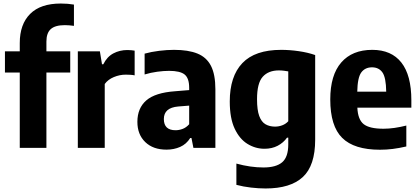

<svg xmlns="http://www.w3.org/2000/svg" viewBox="-20 -838 2376 1088"><path d="M92 0V-427H8V-547H92V-594Q92 -700.5 150.8 -759.2Q209.5 -818 324.5 -818Q364.5 -818 399 -812V-691.5Q371 -695.5 347.5 -695.5Q292.5 -695.5 267.8 -673.2Q243 -651 243 -602.5V-547H378V-427H243V0Z M421 0V-547H546L558 -474H565.5Q586.5 -516.5 622.5 -535.5Q658.5 -554.5 702 -554.5Q713 -554.5 723.8 -553.5Q734.5 -552.5 743 -551V-411Q731 -413.5 717.8 -414.2Q704.5 -415 692.5 -415Q658 -415 625 -401.2Q592 -387.5 573.5 -362V0Z M923.5 10Q847.5 10 803 -33Q758.5 -76 758.5 -147.5Q758.5 -225 809 -269Q859.5 -313 973 -321L1052 -327.5V-340.5Q1052 -395 1026.2 -415.8Q1000.5 -436.5 938 -436.5Q908 -436.5 871 -431.5Q834 -426.5 799.5 -416V-534Q837 -544.5 881.8 -550Q926.5 -555.5 966 -555.5Q1047 -555.5 1098.8 -534.5Q1150.5 -513.5 1175.5 -464.8Q1200.5 -416 1200.5 -332V0H1076L1065 -56H1058Q1036 -21 1000.8 -5.5Q965.5 10 923.5 10ZM908.5 -163.5Q908.5 -100 975 -100Q994.5 -100 1014.8 -107.5Q1035 -115 1052 -134V-239.5L989.5 -234.5Q908.5 -227.5 908.5 -163.5Z M1485 230Q1446.5 230 1402.8 225Q1359 220 1319.5 209.5V89Q1359.5 100 1398.2 105.5Q1437 111 1472.5 111Q1544.5 111 1579 81.5Q1613.5 52 1613.5 -19.5V-58H1606.5Q1586 -29 1553.5 -12Q1521 5 1478.5 5Q1427.5 5 1382.5 -22.5Q1337.5 -50 1309.8 -109Q1282 -168 1282 -263Q1282 -405.5 1353.5 -480.5Q1425 -555.5 1573.5 -555.5Q1621.5 -555.5 1673.2 -548Q1725 -540.5 1766 -526V-46.5Q1766 100.5 1696 165.2Q1626 230 1485 230ZM1539 -120.5Q1559.5 -120.5 1579.5 -128Q1599.5 -135.5 1613.5 -151V-433.5Q1603 -435.5 1588.8 -437.2Q1574.5 -439 1560.5 -439Q1501 -439 1468.8 -403Q1436.5 -367 1436.5 -276Q1436.5 -214.5 1449 -180.8Q1461.5 -147 1484.5 -133.8Q1507.5 -120.5 1539 -120.5Z M2133 10.5Q1987 10.5 1919.2 -56.5Q1851.5 -123.5 1851.5 -274.5Q1851.5 -412.5 1913.8 -484Q1976 -555.5 2089.5 -555.5Q2198 -555.5 2254.5 -483.5Q2311 -411.5 2311 -270V-228H2005Q2008 -160.5 2040.8 -134.5Q2073.5 -108.5 2153 -108.5Q2183 -108.5 2215.8 -113.2Q2248.5 -118 2282.5 -126.5V-8Q2241.5 1.5 2205.5 6Q2169.5 10.5 2133 10.5ZM2088 -456.5Q2049 -456.5 2027.5 -427.8Q2006 -399 2004.5 -318.5H2168.5Q2167.5 -399 2147 -427.8Q2126.5 -456.5 2088 -456.5Z"/></svg>

Font: Encode Sans SemiCondensed SemiCondensed
Style: Bold
Weight: 700
Width: 4
Designer: Multiple Designers
Foundry: Impallari Type
Version: Version 3.000; ttfautohint (v1.8.3) -l 8 -r 50 -G 200 -x 14 